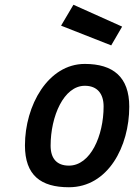

<svg xmlns="http://www.w3.org/2000/svg" viewBox="-20 -779 564 808"><path d="M237 -671 448 -588 494 -667 289 -759ZM270 -82C219 -82 193 -112 193 -166C193 -289 248 -418 337 -418C390 -418 416 -384 416 -331C416 -208 361 -82 270 -82ZM337 -510C182 -510 85 -335 85 -167C85 -41 152 9 270 9C435 9 524 -163 524 -330C524 -455 456 -510 337 -510Z"/></svg>

Font: RazerF5 SemiBold
Style: Italic
Weight: 600
Foundry: Razer Inc.
Version: Version 2